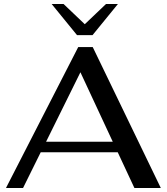

<svg xmlns="http://www.w3.org/2000/svg" viewBox="-20 -947 840 967"><path d="M573 -180H185L96 0H10L374 -710H447L790 0H657ZM548 -233 385 -583 212 -233ZM240 -927H300L407 -825L514 -927H574L446 -770H368Z"/></svg>

Font: Fahkwang Medium
Style: Regular
Weight: 500
Version: Version 1.000; ttfautohint (v1.6)